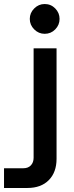

<svg xmlns="http://www.w3.org/2000/svg" viewBox="-97 -750 370 954"><path d="M-77 184V86H19Q43 86 56.5 71.5Q70 57 70 34V-510H184V39Q184 106 145.5 145Q107 184 39 184ZM125 -582Q95 -582 73 -604Q51 -626 51 -656Q51 -686 73 -708Q95 -730 125 -730Q156 -730 177.5 -708Q199 -686 199 -656Q199 -626 177.5 -604Q156 -582 125 -582Z"/></svg>

Font: MuseoModerno SemiBold Medium
Style: Regular
Weight: 500
Version: Version 1.001